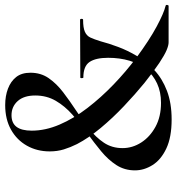

<svg xmlns="http://www.w3.org/2000/svg" viewBox="10 -696 698 759"><g transform="rotate(-90 359.5 -317.0)"><path d="M65 -133Q65 -174 86 -206.5Q107 -239 141 -267Q175 -295 213 -322.5Q251 -350 285 -380Q319 -410 340 -446Q361 -482 361 -527Q361 -572 339 -596.5Q317 -621 283 -621Q252 -621 237 -601Q222 -581 222 -541Q222 -487 246 -431Q270 -375 311.5 -321Q353 -267 404.5 -217.5Q456 -168 511 -127Q580 -76 633 -47.5Q686 -19 715 -12Q720 -11 719 -5.5Q718 0 715 0Q687 0 648.5 0Q610 0 571 0Q559 0 540 -8Q521 -16 490 -36.5Q459 -57 410 -96Q366 -132 319 -176.5Q272 -221 232.5 -268.5Q193 -316 169 -362Q156 -388 148 -414Q140 -440 140 -470Q140 -520 162.5 -560Q185 -600 226 -623Q267 -646 323 -646Q359 -646 388 -635Q417 -624 434 -602.5Q451 -581 451 -546Q451 -505 429.5 -474Q408 -443 374 -417Q340 -391 302 -366Q264 -341 230 -314.5Q196 -288 174.5 -256Q153 -224 153 -182Q153 -143 175 -108.5Q197 -74 237 -52Q277 -30 332 -30Q375 -30 408.5 -45.5Q442 -61 464.5 -88.5Q487 -116 498.5 -154.5Q510 -193 510 -239Q510 -288 493.5 -312.5Q477 -337 432 -337Q430 -337 429.5 -343Q429 -349 432 -349L660 -350Q664 -350 664 -344Q664 -338 660 -338Q629 -338 613 -331Q597 -324 590 -309Q583 -294 575 -268Q567 -237 553 -199.5Q539 -162 517 -125Q495 -88 461.5 -56.5Q428 -25 379.5 -6.5Q331 12 266 12Q196 12 151.5 -9Q107 -30 86 -63.5Q65 -97 65 -133Z"/></g></svg>

Font: Cormorant Garamond Light SemiBold
Style: Regular
Weight: 600
Version: Version 4.001